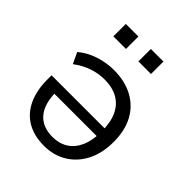

<svg xmlns="http://www.w3.org/2000/svg" viewBox="-198 -812 938 938"><g transform="rotate(45 271.0 -343.0)"><path d="M263 9Q195 9 146.5 -19Q98 -47 72 -101.5Q46 -156 46 -232V-261H430V-207H100L119 -222Q119 -138 155.5 -94.5Q192 -51 262 -51Q308 -51 342 -72.5Q376 -94 394.5 -135.5Q413 -177 413 -236V-242Q413 -303 393.5 -345Q374 -387 336 -408.5Q298 -430 244 -430Q201 -430 160.5 -416Q120 -402 81 -373L54 -430Q90 -461 140.5 -478Q191 -495 244 -495Q320 -495 376 -464.5Q432 -434 461.5 -378.5Q491 -323 491 -245Q491 -168 462 -111Q433 -54 381.5 -22.5Q330 9 263 9ZM298 -609V-695H385V-609ZM125 -609V-695H212V-609Z"/></g></svg>

Font: NunitoSans1
Style: Book
Weight: 400
Designer: Vernon Adams
Foundry: Vernon Adams
Version: Version 3.101;gftools[0.9.27]